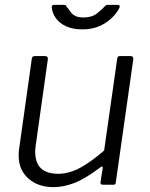

<svg xmlns="http://www.w3.org/2000/svg" viewBox="-20 -761 616 791"><path d="M201 10Q137 10 97 -25.5Q57 -61 57 -119Q57 -125 57 -131Q57 -137 58 -142L111 -519Q112 -525 115 -527.5Q118 -530 123 -530H166Q172 -530 175 -526.5Q178 -523 177 -516L127 -161Q126 -154 125.5 -148Q125 -142 125 -137Q125 -89 149.5 -67Q174 -45 219 -45Q266 -45 312.5 -71Q359 -97 409 -141L463 -520Q464 -526 466.5 -528Q469 -530 475 -530H517Q524 -530 527 -526.5Q530 -523 529 -516L457 -9Q456 -4 454.5 -2Q453 0 447 0H404Q399 0 396 -2.5Q393 -5 394 -10L403 -68Q404 -74 401.5 -75Q399 -76 394 -72Q329 -23 284.5 -6.5Q240 10 201 10ZM464 -741Q470 -741 472.5 -737.5Q475 -734 471 -727Q462 -708 441 -687.5Q420 -667 390 -653.5Q360 -640 319 -640Q279 -640 251.5 -653Q224 -666 209.5 -687Q195 -708 193 -732Q193 -735 195 -738Q197 -741 202 -741H244Q250 -741 251.5 -738Q253 -735 257 -730Q263 -724 269.5 -713.5Q276 -703 289 -696Q302 -689 324 -689Q358 -689 378.5 -705Q399 -721 413 -736Q416 -740 419 -740.5Q422 -741 425 -741Z"/></svg>

Font: Libre Franklin Thin Light
Style: Italic
Weight: 300
Italic angle: -8°
Version: Version 3.000